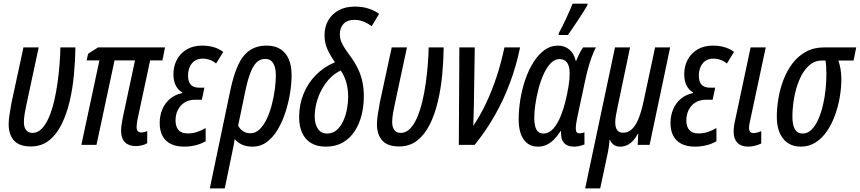

<svg xmlns="http://www.w3.org/2000/svg" viewBox="-20 -799 4743 1059"><path d="M149.9 8.8Q86.9 8.8 57.4 -23.7Q27.8 -56.2 27.8 -114.7Q27.8 -137.7 32.7 -168.7Q37.6 -199.7 43.9 -234.4L109.4 -537.6H193.4L126 -223.1Q120.1 -196.8 116 -171.4Q111.8 -146 111.8 -125.5Q111.8 -96.7 124.3 -81.3Q136.7 -65.9 158.7 -65.9Q187.5 -65.9 210.2 -89.1Q232.9 -112.3 249.8 -151.6Q266.6 -190.9 278.3 -240.2Q290 -289.6 297.4 -342.5Q304.7 -395.5 308.6 -446Q312.5 -496.6 313 -537.6H396Q395 -464.8 387.9 -388.2Q380.9 -311.5 364.3 -240.7Q347.7 -169.9 319.8 -113.5Q292 -57.1 250.2 -24.2Q208.5 8.8 149.9 8.8Z M728.5 6.8Q690.9 6.8 669.4 -14.2Q647.9 -35.2 647.9 -78.1Q647.9 -92.3 650.4 -110.4Q652.8 -128.4 656.7 -147.5L724.6 -465.8H611.8L512.2 0H428.7L528.3 -465.8H458L465.8 -502.4L521 -537.6H890.1L876 -465.8H808.1L738.3 -139.2Q736.3 -127.9 734.9 -117.7Q733.4 -107.4 733.4 -97.2Q733.4 -82.5 740.2 -75.4Q747.1 -68.4 760.3 -68.4Q768.6 -68.4 777.1 -71Q785.6 -73.7 792 -76.2V-8.8Q778.3 -1 761.5 2.9Q744.6 6.8 728.5 6.8Z M996.1 9.8Q951.7 9.8 921.4 -5.6Q891.1 -21 876 -50Q860.8 -79.1 860.8 -120.6Q860.8 -160.6 875 -195.1Q889.2 -229.5 917 -253.4Q944.8 -277.3 984.9 -285.6L985.8 -289.1Q962.9 -301.3 949.7 -326.9Q936.5 -352.5 936.5 -389.6Q936.5 -433.6 955.6 -469.5Q974.6 -505.4 1010 -526.4Q1045.4 -547.4 1095.2 -547.4Q1128.9 -547.4 1158 -539.1Q1187 -530.8 1211.4 -512.7L1171.9 -448.7Q1156.2 -461.9 1137 -468.8Q1117.7 -475.6 1097.7 -475.6Q1060.1 -475.6 1038.6 -449.5Q1017.1 -423.3 1017.1 -382.3Q1017.1 -348.6 1032.2 -332Q1047.4 -315.4 1079.1 -315.4H1107.4L1093.3 -249H1058.1Q1022.9 -249 998.5 -233.9Q974.1 -218.8 961.2 -192.9Q948.2 -167 948.2 -135.3Q948.2 -100.6 964.6 -81.8Q981 -63 1016.1 -63Q1041 -63 1064.5 -70.3Q1087.9 -77.6 1114.3 -92.8V-20Q1088.4 -4.9 1057.9 2.4Q1027.3 9.8 996.1 9.8Z M1137.2 240.2 1251 -304.2Q1268.6 -385.7 1293.2 -439.7Q1317.9 -493.7 1356.2 -520.5Q1394.5 -547.4 1451.2 -547.4Q1496.1 -547.4 1526.6 -528.1Q1557.1 -508.8 1572.8 -472.2Q1588.4 -435.5 1588.4 -384.8Q1588.4 -340.3 1580.1 -287.4Q1571.8 -234.4 1554.9 -181.9Q1538.1 -129.4 1512.7 -85.9Q1487.3 -42.5 1452.4 -16.4Q1417.5 9.8 1373 9.8Q1338.9 9.8 1314.2 -1.7Q1289.6 -13.2 1274.4 -32.2Q1272.5 -16.1 1268.8 2.4Q1265.1 21 1261.2 39.6L1219.7 240.2ZM1360.8 -64Q1389.6 -64 1412.4 -86.2Q1435.1 -108.4 1451.9 -144.5Q1468.8 -180.7 1479.7 -223.4Q1490.7 -266.1 1496.1 -308.1Q1501.5 -350.1 1501.5 -383.3Q1501.5 -427.2 1486.6 -450.7Q1471.7 -474.1 1442.9 -474.1Q1415.5 -474.1 1395.8 -455.3Q1376 -436.5 1360.4 -395.5Q1344.7 -354.5 1331.1 -287.1L1293.5 -106Q1302.7 -87.9 1320.1 -75.9Q1337.4 -64 1360.8 -64Z M1776.9 9.8Q1728.5 9.8 1695.8 -10Q1663.1 -29.8 1646.5 -66.2Q1629.9 -102.5 1629.9 -152.8Q1629.9 -220.7 1653.6 -280Q1677.2 -339.4 1721.9 -384.8Q1766.6 -430.2 1827.6 -455.6Q1801.8 -492.2 1785.9 -527.3Q1770 -562.5 1770 -605Q1770 -652.3 1791 -687.7Q1812 -723.1 1849.4 -742.9Q1886.7 -762.7 1936.5 -762.7Q1982.4 -762.7 2017.1 -750.2Q2051.8 -737.8 2070.8 -722.2L2029.8 -654.3Q2007.3 -671.4 1983.9 -680.4Q1960.4 -689.5 1933.6 -689.5Q1896.5 -689.5 1875.5 -668Q1854.5 -646.5 1854.5 -609.9Q1854.5 -585.9 1864.5 -563.7Q1874.5 -541.5 1890.4 -519.8Q1906.2 -498 1922.4 -474.6Q1944.8 -441.9 1959.2 -409.2Q1973.6 -376.5 1980.2 -341.6Q1986.8 -306.6 1986.8 -267.6Q1986.8 -212.9 1974.1 -163.1Q1961.4 -113.3 1935.5 -74.2Q1909.7 -35.2 1870.1 -12.7Q1830.6 9.8 1776.9 9.8ZM1784.2 -62.5Q1816.4 -62.5 1838.6 -83Q1860.8 -103.5 1874.5 -134.8Q1888.2 -166 1894.3 -200.4Q1900.4 -234.9 1900.4 -262.7Q1900.4 -307.1 1890.4 -343.3Q1880.4 -379.4 1859.4 -410.2Q1826.7 -395 1800.3 -367.9Q1773.9 -340.8 1754.9 -305.9Q1735.8 -271 1725.8 -232.4Q1715.8 -193.8 1715.8 -155.8Q1715.8 -114.3 1733.4 -88.4Q1751 -62.5 1784.2 -62.5Z M2181.2 8.8Q2118.2 8.8 2088.6 -23.7Q2059.1 -56.2 2059.1 -114.7Q2059.1 -137.7 2064 -168.7Q2068.8 -199.7 2075.2 -234.4L2140.6 -537.6H2224.6L2157.2 -223.1Q2151.4 -196.8 2147.2 -171.4Q2143.1 -146 2143.1 -125.5Q2143.1 -96.7 2155.5 -81.3Q2168 -65.9 2189.9 -65.9Q2218.8 -65.9 2241.5 -89.1Q2264.2 -112.3 2281 -151.6Q2297.9 -190.9 2309.6 -240.2Q2321.3 -289.6 2328.6 -342.5Q2335.9 -395.5 2339.8 -446Q2343.8 -496.6 2344.2 -537.6H2427.2Q2426.3 -464.8 2419.2 -388.2Q2412.1 -311.5 2395.5 -240.7Q2378.9 -169.9 2351.1 -113.5Q2323.2 -57.1 2281.5 -24.2Q2239.7 8.8 2181.2 8.8Z M2510.7 0 2513.7 -537.6H2598.6L2593.8 -225.1Q2593.3 -194.3 2592.3 -163.6Q2591.3 -132.8 2590.3 -105Q2627.9 -160.2 2660.4 -228.5Q2692.9 -296.9 2718.8 -375Q2744.6 -453.1 2762.2 -537.6H2848.6Q2828.1 -437.5 2793.9 -345.2Q2759.8 -252.9 2711.4 -166.7Q2663.1 -80.6 2598.1 0Z M2946.8 9.8Q2896.5 9.8 2868.7 -29.5Q2840.8 -68.8 2840.8 -140.6Q2840.8 -193.8 2850.1 -250.7Q2859.4 -307.6 2877.4 -360.4Q2895.5 -413.1 2922.1 -455.3Q2948.7 -497.6 2982.4 -522.5Q3016.1 -547.4 3057.1 -547.4Q3094.7 -547.4 3120.4 -525.6Q3146 -503.9 3155.3 -463.9H3158.2Q3164.1 -478 3170.2 -491.7Q3176.3 -505.4 3183.1 -517.3Q3189.9 -529.3 3196.3 -537.6H3266.6Q3254.4 -513.7 3243.7 -484.6Q3232.9 -455.6 3223.6 -421.6Q3214.4 -387.7 3206.1 -348.1L3164.1 -151.4Q3160.6 -133.8 3158.2 -118.2Q3155.8 -102.5 3155.8 -89.8Q3155.8 -74.7 3161.4 -69.1Q3167 -63.5 3177.2 -63.5Q3183.1 -63.5 3189.9 -64.9Q3196.8 -66.4 3203.6 -69.8V-2.4Q3192.4 2.4 3176.8 6.1Q3161.1 9.8 3148.9 9.8Q3114.7 9.8 3098.4 -3.7Q3082 -17.1 3077.4 -37.1Q3072.8 -57.1 3074.7 -75.7H3071.8Q3053.7 -47.9 3034.7 -28.8Q3015.6 -9.8 2994.1 0Q2972.7 9.8 2946.8 9.8ZM2975.6 -62.5Q3008.3 -62.5 3032.2 -90.1Q3056.2 -117.7 3072.8 -159.2Q3089.4 -200.7 3099.1 -241.2Q3110.4 -288.6 3116.2 -325.9Q3122.1 -363.3 3122.1 -393.6Q3122.1 -433.6 3107.9 -453.4Q3093.8 -473.1 3065.9 -473.1Q3039.1 -473.1 3016.8 -449.7Q2994.6 -426.3 2977.8 -388.4Q2960.9 -350.6 2949.7 -306.9Q2938.5 -263.2 2932.6 -221.9Q2926.8 -180.7 2926.8 -150.9Q2926.8 -106 2938.7 -84.2Q2950.7 -62.5 2975.6 -62.5ZM3060.5 -606 3063 -617.7Q3070.8 -631.3 3081.3 -652.6Q3091.8 -673.8 3102.8 -697.5Q3113.8 -721.2 3123.3 -742.9Q3132.8 -764.6 3138.2 -778.8H3221.2L3219.2 -769Q3211.9 -755.9 3198 -733.9Q3184.1 -711.9 3167.7 -687.3Q3151.4 -662.6 3136.5 -640.6Q3121.6 -618.7 3112.3 -606Z M3207.5 240.2 3372.1 -537.6H3455.1L3384.3 -198.7Q3379.4 -176.3 3376.5 -158Q3373.5 -139.6 3373.5 -124Q3373.5 -96.2 3384 -81.5Q3394.5 -66.9 3416 -66.9Q3442.9 -66.9 3463.6 -85Q3484.4 -103 3501 -142.3Q3517.6 -181.6 3530.8 -245.1L3593.3 -537.6H3676.3L3563 0H3497.1L3500.5 -61.5H3498.5Q3484.9 -36.6 3469.5 -20.8Q3454.1 -4.9 3436.8 2.4Q3419.4 9.8 3400.4 9.8Q3379.4 9.8 3365.5 -0.2Q3351.6 -10.3 3343.8 -27.8H3341.8Q3341.3 -16.1 3340.1 -4.6Q3338.9 6.8 3336.9 18.6Q3335 30.3 3332.5 43L3290.5 240.2Z M3813.5 9.8Q3769 9.8 3738.8 -5.6Q3708.5 -21 3693.4 -50Q3678.2 -79.1 3678.2 -120.6Q3678.2 -160.6 3692.4 -195.1Q3706.5 -229.5 3734.4 -253.4Q3762.2 -277.3 3802.2 -285.6L3803.2 -289.1Q3780.3 -301.3 3767.1 -326.9Q3753.9 -352.5 3753.9 -389.6Q3753.9 -433.6 3772.9 -469.5Q3792 -505.4 3827.4 -526.4Q3862.8 -547.4 3912.6 -547.4Q3946.3 -547.4 3975.3 -539.1Q4004.4 -530.8 4028.8 -512.7L3989.3 -448.7Q3973.6 -461.9 3954.3 -468.8Q3935.1 -475.6 3915 -475.6Q3877.4 -475.6 3856 -449.5Q3834.5 -423.3 3834.5 -382.3Q3834.5 -348.6 3849.6 -332Q3864.7 -315.4 3896.5 -315.4H3924.8L3910.6 -249H3875.5Q3840.3 -249 3815.9 -233.9Q3791.5 -218.8 3778.6 -192.9Q3765.6 -167 3765.6 -135.3Q3765.6 -100.6 3782 -81.8Q3798.3 -63 3833.5 -63Q3858.4 -63 3881.8 -70.3Q3905.3 -77.6 3931.6 -92.8V-20Q3905.8 -4.9 3875.2 2.4Q3844.7 9.8 3813.5 9.8Z M4107.4 9.8Q4067.4 9.8 4046.9 -12Q4026.4 -33.7 4026.4 -73.2Q4026.4 -85.9 4028.8 -104Q4031.2 -122.1 4035.6 -140.1L4120.1 -537.6H4203.6L4117.2 -132.8Q4114.3 -121.6 4112.8 -111.8Q4111.3 -102.1 4111.3 -93.3Q4111.3 -80.1 4117.4 -72.5Q4123.5 -64.9 4135.7 -64.9Q4145 -64.9 4156.2 -67.9Q4167.5 -70.8 4178.7 -75.2V-7.3Q4162.1 0.5 4143.1 5.1Q4124 9.8 4107.4 9.8Z M4397 9.8Q4335.4 9.8 4300 -33.7Q4264.6 -77.1 4264.6 -155.8Q4264.6 -204.1 4273.7 -257.3Q4282.7 -310.5 4302 -360.4Q4321.3 -410.2 4351.8 -450.2Q4382.3 -490.2 4425.8 -513.9Q4469.2 -537.6 4526.4 -537.6H4702.6L4688 -465.3H4604Q4611.3 -444.3 4616 -418.9Q4620.6 -393.6 4620.6 -361.8Q4620.6 -315.9 4612.1 -264.6Q4603.5 -213.4 4585.9 -164.6Q4568.4 -115.7 4541.7 -76.4Q4515.1 -37.1 4479 -13.7Q4442.9 9.8 4397 9.8ZM4406.7 -62.5Q4434.6 -62.5 4455.8 -83.5Q4477.1 -104.5 4492.7 -139.4Q4508.3 -174.3 4518.6 -217Q4528.8 -259.8 4533.4 -304.2Q4538.1 -348.6 4538.1 -388.2Q4538.1 -411.6 4536.9 -431.2Q4535.6 -450.7 4533.2 -465.3H4514.2Q4471.2 -465.3 4439.9 -435.5Q4408.7 -405.8 4388.9 -358.4Q4369.1 -311 4359.9 -257.6Q4350.6 -204.1 4350.6 -156.2Q4350.6 -109.9 4364.3 -86.2Q4377.9 -62.5 4406.7 -62.5Z"/></svg>

Font: Open Sans Condensed Medium
Style: Italic
Weight: 500
Width: 3
Italic angle: -12°
Designer: Monotype Design Team
Foundry: Monotype Imaging Inc.
Version: Version 3.000